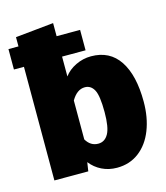

<svg xmlns="http://www.w3.org/2000/svg" viewBox="-116 -853 835 963"><g transform="rotate(-15 302.0 -372.0)"><path d="M587 -266Q587 -184 561.5 -119Q536 -54 487.5 -17Q439 20 373 20Q330 20 294.5 2.5Q259 -15 235 -46L228 0H52V-590H0V-696H52V-744L250 -764V-696H372V-590H250V-487Q272 -517 310 -535.5Q348 -554 390 -554Q487 -554 537 -478.5Q587 -403 587 -266ZM384 -266Q384 -352 367.5 -382Q351 -412 320 -412Q279 -412 250 -362V-160Q273 -121 313 -121Q347 -121 365.5 -154Q384 -187 384 -266Z"/></g></svg>

Font: FiraGO Heavy
Style: Regular
Weight: 900
Designer: bBox Type
Foundry: bBox Type GmbH
Version: Version 1.001